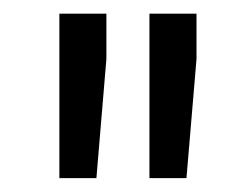

<svg xmlns="http://www.w3.org/2000/svg" viewBox="-20 -770 360 281"><path d="M135.7 -750V-683.6L121.1 -509.3H66.9V-679.2V-750ZM267.6 -750V-683.6L252.9 -509.3H198.7V-682.6V-750Z"/></svg>

Font: Vazirmatn
Style: Regular
Weight: 400
Designer: Saber Rastikerdar
Foundry: Saber Rastikerdar
Version: Version 33.003;September 2, 2022;FontCreator 14.0.0.2862 64-